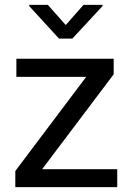

<svg xmlns="http://www.w3.org/2000/svg" viewBox="-20 -770 536 790"><path d="M153.3 -73.7H462.4V0H43V-66.4L334.5 -453.6H47.4V-528.3H447.8V-464.4ZM250.5 -667 323.7 -750H401.9V-745.1L277.8 -611.3H222.7L100.1 -745.1V-750H176.8Z"/></svg>

Font: APIMedia Roboto
Style: Regular
Weight: 400
Designer: Google
Version: Version 2.137; 2017